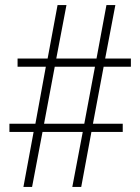

<svg xmlns="http://www.w3.org/2000/svg" viewBox="-20 -734 551 754"><path d="M72 0H106L147 -216H305L264 0H299L339 -216H462V-248H345L387 -472H494V-504H393L433 -714H398L359 -504H201L241 -714H206L167 -504H49V-472H160L119 -248H17V-216H112ZM153 -248 195 -472H353L311 -248Z"/></svg>

Font: Noto Serif Thai SemiCondensed ExtraLight
Style: Regular
Weight: 200
Width: 4
Designer: Monotype Design Team
Foundry: Monotype Imaging Inc.
Version: Version 2.002